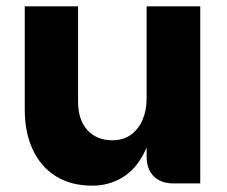

<svg xmlns="http://www.w3.org/2000/svg" viewBox="-20 -578 714 605"><path d="M442 -85V-558H611V0H527Q487 0 464.5 -22.5Q442 -45 442 -85ZM271 7Q203 7 155.5 -23Q108 -53 83 -107Q58 -161 58 -233V-558H226V-258Q226 -200 255.5 -168Q285 -136 334 -136Q368 -136 392 -153Q416 -170 429 -200Q442 -230 442 -268L465 -239Q462 -153 435.5 -99Q409 -45 366 -19Q323 7 271 7Z"/></svg>

Font: Parkinsans
Style: Bold
Weight: 700
Designer: Red Stone, Indian Type Foundry
Foundry: Indian Type Foundry
Version: Version 1.000